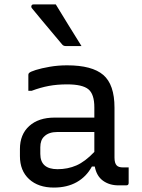

<svg xmlns="http://www.w3.org/2000/svg" viewBox="-20 -837 640 867"><path d="M497 -351V-126Q497 -100 507 -90Q515 -81 536 -81H561V-11Q561 0 550 0H515Q474 0 445 -21Q416 -42 408 -85H395Q370 -39 326.5 -14.5Q283 10 223 10Q153 10 111.5 -28Q70 -66 70 -132V-164Q70 -230 112 -268Q154 -306 227 -306H406V-352Q406 -412 379 -434Q352 -456 283 -456Q238 -456 200.5 -449Q163 -442 123 -427H108V-499Q108 -504 111 -507Q116 -513 141.5 -521Q167 -529 204.5 -535.5Q242 -542 283 -542Q396 -542 446.5 -498.5Q497 -455 497 -351ZM162 -142Q162 -73 240 -73Q286 -73 325 -90Q364 -107 406 -151V-241H240Q200 -241 180 -221Q162 -205 162 -172ZM232 -817Q261 -769 290.5 -721.5Q320 -674 348 -629H277Q266 -629 260 -637Q232 -671 210.5 -696Q189 -721 169 -745.5Q149 -770 124 -800Q120 -805 122 -811Q124 -817 131 -817Z"/></svg>

Font: Recursive Sn Lnr St
Style: Regular
Weight: 400
Version: Version 1.079;hotconv 1.0.112;makeotfexe 2.5.65598; ttfautoh